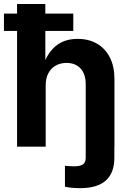

<svg xmlns="http://www.w3.org/2000/svg" viewBox="-26 -748 665 979"><path d="M382.8 211.4Q360.4 211.4 340.3 209.5Q320.3 207.5 305.2 204.1V97.2Q316.4 98.1 328.1 99.1Q339.8 100.1 350.6 100.1Q383.8 100.1 397.5 89.8Q411.1 79.6 411.1 56.2V0H557.1V56.6Q557.1 133.3 513.7 172.4Q470.2 211.4 382.8 211.4ZM207 -313V0H61V-727.5H205.1V-406.2H191.4Q212.9 -474.6 256.8 -512.2Q300.8 -549.8 370.1 -549.8Q426.8 -549.8 469 -525.1Q511.2 -500.5 534.4 -454.6Q557.6 -408.7 557.6 -344.7V0H411.1V-318.8Q411.1 -369.6 385 -398.4Q358.9 -427.2 313 -427.2Q282.2 -427.2 258.3 -413.8Q234.4 -400.4 220.7 -375Q207 -349.6 207 -313ZM-5.9 -590.3V-678.7H347.7V-590.3Z"/></svg>

Font: Inter 16pt
Style: Bold
Weight: 700
Version: Version 4.001;git-66647c0bb